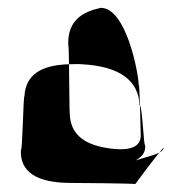

<svg xmlns="http://www.w3.org/2000/svg" viewBox="-20 -598 464 487"><path d="M33 -218C30 -162 73 -134 160 -134C160 -134 323 -133 323 -131C324 -133 364 -186 384 -211C369 -203 340 -197 324 -191C343 -202 350 -214 348 -231C345 -221 341 -326 335 -331C336 -296 337 -256 337 -256C338 -224 308 -213 249 -223C189 -233 159 -261 157 -308C156 -313 156 -384 155 -435C82 -433 45 -407 42 -354C39 -356 37 -212 33 -218ZM384 -211C391 -215 395 -219 395 -223C395 -225 391 -219 384 -211ZM153 -486C154 -483 155 -461 155 -435C165 -435 176 -436 188 -435C283 -430 332 -394 334 -330C334 -331 335 -331 335 -331C334 -360 333 -386 332 -381C331 -416 299 -580 235 -578C190 -568 152 -547 153 -486Z"/></svg>

Font: Arrow
Style: Regular
Weight: 400
Version: Version 0.23